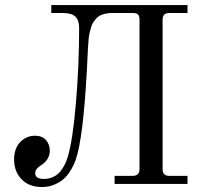

<svg xmlns="http://www.w3.org/2000/svg" viewBox="-20 -732 818 764"><path d="M726.1 -711.9V-680.2H653.8Q639.6 -680.2 633.3 -673.6Q627 -667 627 -652.8V-59.1Q627 -32.2 653.8 -32.2H726.1V0H436V-32.2H507.8Q535.2 -32.2 535.2 -59.1V-652.8Q535.2 -667.5 529.5 -673.8Q523.9 -680.2 509.8 -680.2H423.8Q409.7 -680.2 397.9 -677.2Q386.2 -674.3 377.4 -669.9Q368.7 -665.5 361.6 -657Q354.5 -648.4 349.9 -641.1Q345.2 -633.8 341.6 -620.8Q337.9 -607.9 335.9 -599.1Q334 -590.3 332.5 -574.2Q331.1 -558.1 330.6 -548.8Q330.1 -539.6 329.1 -522Q316.4 -232.4 289.1 -123Q285.6 -109.4 281.2 -95.9Q276.9 -82.5 265.4 -61.5Q253.9 -40.5 239.3 -25.4Q224.6 -10.3 200.4 1Q176.3 12.2 147 12.2Q95.7 12.2 65.9 -18.6Q36.1 -49.3 36.1 -97.2Q36.1 -141.1 60.3 -166.5Q84.5 -191.9 119.1 -191.9Q148.4 -191.9 163.3 -174.3Q178.2 -156.7 178.2 -132.8Q178.2 -96.7 143.1 -74.2L139.6 -72.3Q136.7 -69.8 135.5 -68.8Q134.3 -67.9 131.3 -65.4Q128.4 -63 127 -60.8Q125.5 -58.6 123.5 -55.7Q121.6 -52.7 120.8 -49.6Q120.1 -46.4 120.1 -43Q120.1 -20 154.8 -20Q175.8 -20 193.1 -28.6Q210.4 -37.1 221.2 -51.3Q231.9 -65.4 238.3 -78.4Q244.6 -91.3 249 -106Q269.5 -171.9 282.2 -322.8Q294.9 -473.6 294.9 -621.1Q294.9 -651.4 280 -665.8Q265.1 -680.2 230 -680.2H184.1V-711.9Z"/></svg>

Font: Flanker Steampunk
Style: Regular
Weight: 400
Designer: Alexey Kryukov, Leonardo Di Lena
Foundry: Alexey Kryukov, Leonardo Di Lena
Version: 1.210